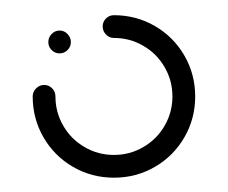

<svg xmlns="http://www.w3.org/2000/svg" viewBox="-20 -539 307 259"><path d="M45.2 -482.2Q45.2 -488.5 49.6 -493.1Q54.1 -497.8 60.4 -497.8Q66.7 -497.8 71.1 -493.1Q75.6 -488.5 75.6 -482.2Q75.6 -475.9 71.1 -471.5Q66.7 -467 60.4 -467Q54.1 -467 49.6 -471.5Q45.2 -475.9 45.2 -482.2ZM118.5 -503.3Q118.5 -509.6 123 -514.1Q127.4 -518.5 133.7 -518.5Q163.7 -518.5 188.9 -503.9Q214.1 -489.3 228.7 -464.1Q243.3 -438.9 243.3 -408.9Q243.3 -378.9 228.7 -353.7Q214.1 -328.5 188.9 -313.9Q163.7 -299.3 133.7 -299.3Q103.7 -299.3 78.5 -313.9Q53.3 -328.5 38.7 -353.7Q24.1 -378.9 24.1 -408.9Q24.1 -415.2 28.7 -419.8Q33.3 -424.4 39.6 -424.4Q45.9 -424.4 50.4 -419.8Q54.8 -415.2 54.8 -408.9Q54.8 -387.4 65.4 -369.3Q75.9 -351.1 94.1 -340.6Q112.2 -330 133.7 -330Q155.2 -330 173.3 -340.6Q191.5 -351.1 202 -369.3Q212.6 -387.4 212.6 -408.9Q212.6 -430.4 202 -448.5Q191.5 -466.7 173.3 -477.2Q155.2 -487.8 133.7 -487.8Q127.4 -487.8 123 -492.4Q118.5 -497 118.5 -503.3Z"/></svg>

Font: 26F Galaxy Sans Ultra Light
Style: Regular
Weight: 200
Designer: C₂₉H₂₅N₃O₅
Version: Version 1.100